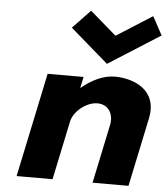

<svg xmlns="http://www.w3.org/2000/svg" viewBox="-57 -891 822 942"><g transform="rotate(5 354.0 -420.0)"><path d="M353.6 -840 266.5 -749 453.4 -587 708.5 -749 659.6 -840 483.1 -728ZM237 0H60L167.9 -513H344.9L333.5 -459H335.5C383.9 -499 441 -528 497 -528C591 -528 712.1 -481 682.1 -338L611 0H434L495 -290C505.7 -341 481 -390 424 -390C371 -390 308.7 -341 298 -290Z"/></g></svg>

Font: Hussar
Style: BdOblTwo
Weight: 700
Foundry: Cannot Into Space Fonts
Version: Version 2.00